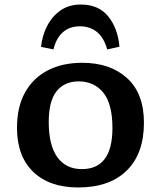

<svg xmlns="http://www.w3.org/2000/svg" viewBox="-20 -813 708 847"><path d="M325 14Q198 14 126.5 -55Q55 -124 55 -249Q55 -342 91 -406Q127 -470 191.5 -503Q256 -536 343 -536Q466 -536 540.5 -468.5Q615 -401 615 -272Q615 -135 539 -60.5Q463 14 325 14ZM341 -67Q476 -67 476 -248Q476 -355 435.5 -404.5Q395 -454 327 -454Q265 -454 230 -411Q195 -368 195 -275Q195 -172 233 -119.5Q271 -67 341 -67ZM337 -793Q415 -793 457.5 -740.5Q500 -688 507 -607L453 -595Q438 -648 407 -672.5Q376 -697 333 -697Q286 -697 256.5 -670Q227 -643 216 -595L161 -606Q166 -656 188 -698.5Q210 -741 247 -767Q284 -793 337 -793Z"/></svg>

Font: Literata 7pt SemiBold
Style: Regular
Weight: 600
Designer: Latin by Veronika Burian and Jose Scaglione. Greek by Irene Vlachou. Cyrillic by Vera Evstafieva.
Foundry: TypeTogether
Version: Version 3.002